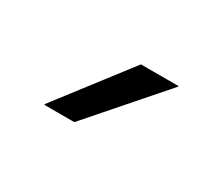

<svg xmlns="http://www.w3.org/2000/svg" viewBox="-42 -767 353 303"><g transform="rotate(30 134.0 -616.0)"><path d="M49.5 -552 149.5 -682H218V-681L104 -550.5H49.5Z"/></g></svg>

Font: Anek Kannada Medium Light
Style: Regular
Weight: 300
Version: Version 1.003